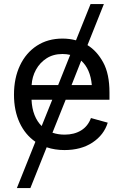

<svg xmlns="http://www.w3.org/2000/svg" viewBox="-20 -748 623 972"><path d="M65.4 204.1 159.2 -30.3Q107.4 -65.9 79.1 -127.2Q50.8 -188.5 50.8 -268.6Q50.8 -352.5 81.1 -416.5Q111.3 -480.5 166.7 -516.6Q222.2 -552.7 296.4 -552.7Q332 -552.7 364.7 -543.9L438.5 -727.5H505.9L422.9 -519.5Q470.7 -490.2 502.4 -432.1Q534.2 -374 534.2 -279.8V-243.2H312.5L245.6 -76.2Q273.9 -66.4 307.1 -66.4Q355.5 -66.4 390.4 -87.6Q425.3 -108.9 440.4 -150.4L525.4 -127Q506.3 -64.9 448.5 -26.6Q390.6 11.7 306.6 11.7Q257.8 11.7 216.3 -2.4L133.8 204.1ZM274.4 -317.4 335.4 -470.2Q316.9 -474.6 296.4 -474.6Q249.5 -474.6 215.6 -452.6Q181.6 -430.7 162.1 -395Q142.6 -359.4 140.1 -317.4ZM190.9 -109.9 244.6 -243.2H139.6Q141.6 -199.2 154.8 -165.8Q168 -132.3 190.9 -109.9ZM391.1 -440.9 342.3 -317.4H444.8Q437.5 -399.4 391.1 -440.9Z"/></svg>

Font: Inter-Regular
Style: Regular
Weight: 400
Designer: Rasmus Andersson
Foundry: rsms
Version: Version 4.000;git-a52131595